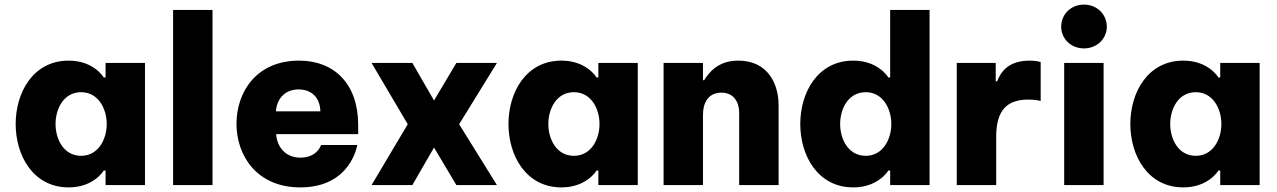

<svg xmlns="http://www.w3.org/2000/svg" viewBox="-20 -803 5539 833"><path d="M278 -540C123 -540 48 -401 48 -265C48 -129 123 10 278 10C382 10 426 -56 430 -63H438V0H609V-530H438V-467H430C426 -474 382 -540 278 -540ZM332 -403C406 -403 443 -332 443 -265C443 -198 406 -127 332 -127C257 -127 221 -198 221 -265C221 -332 257 -403 332 -403Z M902 0V-760H731V0Z M1283 10C1503 10 1530 -174 1530 -174H1373C1373 -174 1357 -119 1283 -119C1218 -119 1182 -166 1178 -221H1534V-261C1534 -439 1430 -540 1278 -540C1089 -540 1006 -400 1006 -266C1006 -128 1094 10 1283 10ZM1177 -320C1182 -382 1223 -415 1275 -415C1329 -415 1368 -383 1370 -320Z M1769 0 1863 -163 1960 0H2136L1972 -264L2136 -530H1960L1863 -367L1769 -530H1592L1749 -264L1592 0Z M2416 -540C2261 -540 2186 -401 2186 -265C2186 -129 2261 10 2416 10C2520 10 2564 -56 2568 -63H2576V0H2747V-530H2576V-467H2568C2564 -474 2520 -540 2416 -540ZM2470 -403C2544 -403 2581 -332 2581 -265C2581 -198 2544 -127 2470 -127C2395 -127 2359 -198 2359 -265C2359 -332 2395 -403 2470 -403Z M3030 0V-307C3030 -353 3050 -401 3110 -401C3164 -401 3187 -359 3187 -314V0H3358V-346C3358 -440 3311 -540 3183 -540C3094 -540 3055 -487 3035 -455H3030V-530H2859V0Z M3682 10C3786 10 3830 -56 3834 -63H3842V0H4013V-760H3842V-467H3834C3830 -474 3786 -540 3682 -540C3527 -540 3452 -401 3452 -265C3452 -129 3527 10 3682 10ZM3736 -127C3661 -127 3625 -198 3625 -265C3625 -332 3661 -403 3736 -403C3810 -403 3847 -332 3847 -265C3847 -198 3810 -127 3736 -127Z M4302 0V-209C4302 -323 4347 -371 4442 -371C4475 -371 4495 -365 4495 -365V-534C4495 -534 4477 -540 4447 -540C4356 -540 4322 -492 4306 -450H4300V-530H4131V0Z M4683 -593C4740 -593 4782 -636 4782 -687C4782 -740 4740 -783 4683 -783C4625 -783 4584 -740 4584 -687C4584 -636 4625 -593 4683 -593ZM4768 0V-530H4597V0Z M5114 -540C4959 -540 4884 -401 4884 -265C4884 -129 4959 10 5114 10C5218 10 5262 -56 5266 -63H5274V0H5445V-530H5274V-467H5266C5262 -474 5218 -540 5114 -540ZM5168 -403C5242 -403 5279 -332 5279 -265C5279 -198 5242 -127 5168 -127C5093 -127 5057 -198 5057 -265C5057 -332 5093 -403 5168 -403Z"/></svg>

Font: Be Vietnam Pro ExtraBold
Style: Regular
Weight: 800
Designer: Lam Bao, Tony Le, Vietanh Nguyen
Foundry: Yellow Type Foundry
Version: Version 1.002